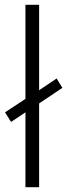

<svg xmlns="http://www.w3.org/2000/svg" viewBox="-20 -780 280 800"><path d="M86 0V-312L26 -272L1 -312L86 -368V-760H143V-404L216 -453L240 -414L143 -349V0Z"/></svg>

Font: Noto Sans Myanmar Light
Style: Regular
Weight: 300
Designer: Monotype Design Team
Foundry: Monotype Imaging Inc.
Version: Version 2.107; ttfautohint (v1.8.4.7-5d5b)